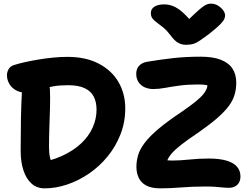

<svg xmlns="http://www.w3.org/2000/svg" viewBox="-20 -1020 1361 1050"><path d="M224 10Q181 10 152 -16.5Q123 -43 108 -89Q93 -135 93 -195Q93 -287 94.5 -370.5Q96 -454 101 -541Q103 -573 119.5 -586Q136 -599 176 -599Q207 -599 229.5 -579.5Q252 -560 253 -532Q255 -485 253.5 -432Q252 -379 250 -323.5Q248 -268 248 -214Q248 -182 254 -156.5Q260 -131 278 -102L172 -126Q254 -138 317 -166.5Q380 -195 422.5 -234.5Q465 -274 486.5 -322Q508 -370 508 -420Q508 -462 492.5 -492Q477 -522 442.5 -538Q408 -554 353 -554Q306 -554 272 -548Q238 -542 212.5 -533.5Q187 -525 166 -519Q145 -513 125 -513Q90 -513 66 -527Q42 -541 30 -563Q18 -585 18 -609Q18 -626 27.5 -642.5Q37 -659 59 -665Q84 -673 118 -680.5Q152 -688 191 -694.5Q230 -701 270.5 -705Q311 -709 349 -709Q450 -709 521 -671.5Q592 -634 628.5 -570.5Q665 -507 665 -427Q665 -352 639 -285.5Q613 -219 568.5 -164.5Q524 -110 467 -71Q410 -32 347.5 -11Q285 10 224 10ZM857 10Q808 10 779.5 -5.5Q751 -21 738.5 -48Q726 -75 726 -107Q726 -139 735 -170.5Q744 -202 769.5 -236.5Q795 -271 843.5 -312.5Q892 -354 970 -406Q1021 -441 1050.5 -465Q1080 -489 1094 -507.5Q1108 -526 1112.5 -542Q1117 -558 1116 -576L1145 -537Q1136 -544 1127.5 -548.5Q1119 -553 1104.5 -555.5Q1090 -558 1062 -558Q1006 -558 962 -552Q918 -546 883 -539.5Q848 -533 818 -533Q793 -533 771.5 -542.5Q750 -552 737.5 -571Q725 -590 725 -616Q725 -643 740.5 -660Q756 -677 783 -682Q855 -694 925 -702Q995 -710 1078 -710Q1145 -710 1188 -693Q1231 -676 1251.5 -644.5Q1272 -613 1272 -568Q1272 -532 1262.5 -500.5Q1253 -469 1229.5 -438Q1206 -407 1166 -372.5Q1126 -338 1066 -296Q1006 -256 970.5 -228Q935 -200 917.5 -179Q900 -158 893.5 -139Q887 -120 886 -95L841 -161Q857 -151 874.5 -146.5Q892 -142 922 -142Q964 -142 1015.5 -147.5Q1067 -153 1121 -153Q1179 -153 1217.5 -142Q1256 -131 1275.5 -109Q1295 -87 1295 -55Q1295 -26 1278 -9.5Q1261 7 1233 7Q1212 7 1195 5Q1178 3 1156 1.5Q1134 0 1101 0Q1033 0 972 5Q911 10 857 10ZM1134 -1000Q1154 -1000 1171 -990Q1188 -980 1199.5 -965Q1211 -950 1211 -935Q1211 -926 1206 -915Q1201 -904 1183 -885.5Q1165 -867 1123 -834Q1094 -813 1075 -799.5Q1056 -786 1038.5 -780.5Q1021 -775 997 -775Q972 -775 952.5 -787Q933 -799 915 -824Q893 -853 873 -869.5Q853 -886 837.5 -897Q822 -908 813.5 -919.5Q805 -931 805 -949Q805 -971 824.5 -983.5Q844 -996 878 -996Q903 -996 927 -986.5Q951 -977 979 -952.5Q1007 -928 1043 -882L981 -883Q1023 -925 1048.5 -948.5Q1074 -972 1089 -983Q1104 -994 1114 -997Q1124 -1000 1134 -1000Z"/></svg>

Font: Shantell Sans
Style: Bold
Weight: 700
Designer: Stephen Nixon, Anya Danilova, Shantell Martin
Foundry: Arrow Type
Version: Version 1.011;[c5ecc13dd]